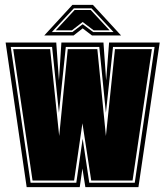

<svg xmlns="http://www.w3.org/2000/svg" viewBox="-20 -765 676 785"><path d="M89 0 3 -591H210L221 -436L231 -591H403L414 -436L426 -591H633L546 0H329L317 -76L306 0ZM105 -18H292L318 -198L345 -18H531L612 -573H442L413 -304L386 -573H249L221 -304L193 -573H24ZM113 -27 34 -564H185L222 -209L257 -564H378L413 -209L450 -564H601L522 -27H353L317 -261L283 -27ZM276 -745H360L475 -620H356L318 -649L281 -620H161ZM192 -634H276L318 -666L361 -634H444L354 -731H282ZM208 -641 285 -724H351L428 -641H363L318 -675L274 -641Z"/></svg>

Font: Alumni Sans Collegiate One
Style: Regular
Weight: 400
Designer: Robert E. Leuschke
Foundry: Robert E. Leuschke
Version: Version 1.100